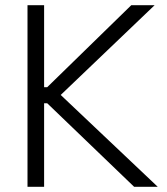

<svg xmlns="http://www.w3.org/2000/svg" viewBox="-20 -720 644 740"><path d="M86 0V-700H150V-384H162L486 -700H576L214 -354L588 0H497L162 -322H150V0Z"/></svg>

Font: Space Grotesk Light Light
Style: Regular
Weight: 300
Version: Version 2.000